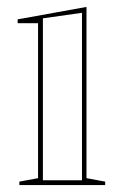

<svg xmlns="http://www.w3.org/2000/svg" viewBox="-20 -535 352 555"><path d="M36 0V-10L90 -20V-468H31V-479L230 -515V-20L284 -10V0ZM104 -14H217V-498L104 -482Z"/></svg>

Font: Kalnia Glaze Thin Medium
Style: Regular
Weight: 500
Version: Version 1.110